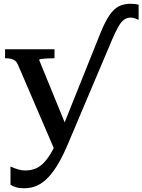

<svg xmlns="http://www.w3.org/2000/svg" viewBox="-20 -773 760 1025"><path d="M346 -69 319 -11 272 29 76 -427Q70 -441 61 -448.5Q52 -456 39 -459Q26 -462 8 -462H7V-510H271V-462H269Q251 -462 232.5 -461Q214 -460 201.5 -458.5Q189 -457 189 -453ZM518 -601Q542 -659 564.5 -692Q587 -725 614 -739Q641 -753 678 -753Q690 -753 701.5 -751.5Q713 -750 720 -748V-667Q710 -672 699.5 -675.5Q689 -679 677 -679Q658 -679 642.5 -668Q627 -657 613 -632.5Q599 -608 580 -565L348 -17Q321 49 293.5 96.5Q266 144 237.5 174Q209 204 177.5 218Q146 232 109 232Q83 232 65 226.5Q47 221 36 213V116Q39 117 50.5 122Q62 127 79 132Q96 137 116 137Q139 137 161.5 130Q184 123 205.5 104Q227 85 249 49.5Q271 14 294 -43L306 -72Z"/></svg>

Font: Roboto Serif 36pt Medium
Style: Regular
Weight: 500
Designer: Greg Gazdowicz
Foundry: Commercial Type
Version: Version 1.008